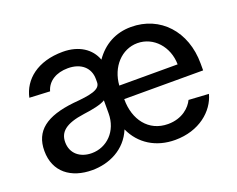

<svg xmlns="http://www.w3.org/2000/svg" viewBox="-95 -719 1102 894"><g transform="rotate(-20 456.0 -271.5)"><path d="M636 11C755 11 835 -58 856 -137L757 -143C742 -111 701 -70 630 -70C533 -70 477 -148 477 -247V-249H868V-283C868 -443 765 -554 621 -554C545 -554 483 -520 440 -458C419 -516 363 -554 283 -554C157 -554 82 -490 64 -406L165 -401C178 -448 222 -474 279 -474C344 -474 385 -438 385 -382V-366C385 -329 334 -320 249 -313C111 -298 45 -248 45 -149C45 -44 121 11 225 11C309 11 394 -28 430 -116C466 -36 541 11 636 11ZM150 -154C150 -204 183 -235 277 -248C323 -254 363 -262 386 -276V-212C386 -123 324 -64 250 -64C192 -64 150 -98 150 -154ZM477 -316C483 -406 545 -473 623 -473C703 -473 765 -404 766 -316Z"/></g></svg>

Font: Wafeq Medium
Style: Regular
Weight: 500
Designer: Rasmus Andersson & Azza Alameddine
Foundry: Google & TypeTogether
Version: Version 3.000;January 28, 2025;FontCreator 15.0.0.3014 64-bi